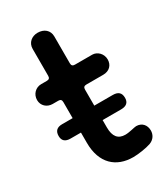

<svg xmlns="http://www.w3.org/2000/svg" viewBox="-170 -734 723 829"><g transform="rotate(-30 192.0 -320.0)"><path d="M11 -224C11 -201 24 -189 50 -189H102V-138C102 -35 161 16 245 16C270 16 311 10 334 2C358 -7 368 -27 368 -46C368 -73 351 -94 322 -94C313 -94 285 -85 264 -85C228 -85 210 -107 210 -152V-189H302C329 -189 342 -201 342 -224C342 -249 329 -261 302 -261H210V-341C210 -352 215 -357 226 -357H310C341 -357 360 -377 360 -405C360 -434 337 -456 312 -456H226C215 -456 210 -461 210 -472V-606C210 -637 187 -656 155 -656C126 -656 102 -637 102 -606V-472C102 -461 97 -456 86 -456H58C30 -456 8 -434 8 -405C8 -377 30 -357 58 -357H86C97 -357 102 -352 102 -341V-261H50C24 -261 11 -249 11 -224Z"/></g></svg>

Font: Dongle
Style: Regular
Weight: 400
Designer: Yanghee Ryu
Foundry: Yanghee Ryu
Version: Version 2.000